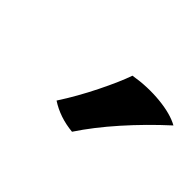

<svg xmlns="http://www.w3.org/2000/svg" viewBox="-45 -840 431 431"><g transform="rotate(45 170.0 -624.5)"><path d="M196 -715Q238 -722 277.5 -718Q317 -714 340 -701Q295 -660 255.5 -615.5Q216 -571 189 -530Q147 -534 115 -555Q141 -595 163.5 -640.5Q186 -686 196 -715Z"/></g></svg>

Font: Vollkorn ExtraBold
Style: Italic
Weight: 800
Italic angle: -11°
Designer: Friedrich Althausen
Foundry: Friedrich Althausen
Version: Version 5.000; ttfautohint (v1.8.3)